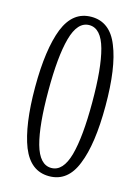

<svg xmlns="http://www.w3.org/2000/svg" viewBox="-120 -846 656 922"><g transform="rotate(15 208.0 -385.0)"><path d="M84 -92C112 -23 156 11 218 11C279 11 324 -23 351 -92C379 -160 393 -258 393 -385C393 -512 379 -610 351 -678C324 -747 279 -781 218 -781C156 -781 112 -747 84 -678C57 -609 43 -511 43 -385C43 -259 57 -161 84 -92ZM302 -122C285 -61 257 -30 218 -30C179 -30 151 -61 134 -122C117 -184 109 -271 109 -385C109 -498 117 -585 134 -647C151 -709 179 -740 218 -740C257 -740 285 -709 302 -647C319 -585 327 -498 327 -385C327 -271 319 -184 302 -122Z"/></g></svg>

Font: BUSH 25 TRIRONG 0515 A
Style: Regular
Weight: 400
Designer: Katatrad Team
Foundry: CadsonDemak